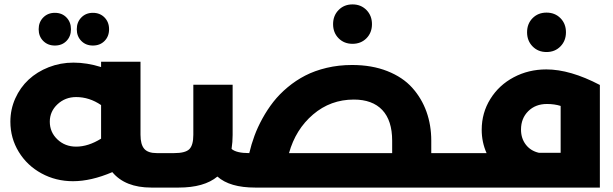

<svg xmlns="http://www.w3.org/2000/svg" viewBox="-20 -848 2771 868"><path d="M228 -642.1Q196.3 -642.1 175.5 -662.8Q154.8 -683.6 154.8 -715.8Q154.8 -748 175.5 -769Q196.3 -790 228 -790Q260.3 -790 280.5 -769Q300.8 -748 300.8 -715.8Q300.8 -683.6 280.5 -662.8Q260.3 -642.1 228 -642.1ZM399.9 -642.1Q368.2 -642.1 347.7 -662.8Q327.1 -683.6 327.1 -715.8Q327.1 -748 347.7 -769Q368.2 -790 399.9 -790Q432.1 -790 452.6 -769Q473.1 -748 473.1 -715.8Q473.1 -683.6 452.6 -662.8Q432.1 -642.1 399.9 -642.1ZM716.8 -155.8Q736.8 -155.8 736.8 -79.1Q736.8 0 716.8 0H664.1Q545.9 0 487.8 -69.8Q391.6 -28.8 310.1 -28.8Q232.4 -28.8 167.5 -64.2Q102.5 -99.6 64.7 -161.6Q26.9 -223.6 26.9 -297.9Q26.9 -353.5 49.1 -403.1Q71.3 -452.6 109.4 -488Q147.5 -523.4 200.4 -544.2Q253.4 -564.9 312 -564.9Q373 -564.9 437 -544.9V-568.8H615.2V-238.8Q615.2 -194.8 632.1 -175.3Q648.9 -155.8 689 -155.8ZM324.2 -185.1Q378.9 -185.1 437 -221.2V-237.8V-373Q383.8 -409.2 324.2 -409.2Q274.9 -409.2 240 -376.7Q205.1 -344.2 205.1 -297.9Q205.1 -250.5 239.5 -217.8Q273.9 -185.1 324.2 -185.1Z M1636.7 -675Q1611.8 -649.9 1573.7 -649.9Q1535.6 -649.9 1510.7 -675Q1485.8 -700.2 1485.8 -738.8Q1485.8 -777.3 1510.7 -802.7Q1535.6 -828.1 1573.7 -828.1Q1611.8 -828.1 1636.7 -802.7Q1661.6 -777.3 1661.6 -738.8Q1661.6 -700.2 1636.7 -675ZM2076.7 -155.8Q2096.7 -155.8 2096.7 -79.1Q2096.7 0 2076.7 0H1133.8Q1018.6 0 962.9 -49.8Q902.8 0 787.6 0H716.8Q696.8 0 696.8 -79.1Q696.8 -155.8 716.8 -155.8H766.6Q817.9 -155.8 835.9 -173.6Q854 -191.4 854 -238.8V-464.8H1031.7V-237.8Q1031.7 -206.5 1026.9 -174.8Q1048.3 -155.8 1106.9 -155.8Q1116.2 -195.8 1130.4 -234.1Q1144.5 -272.5 1166.5 -312.5Q1188.5 -352.5 1215.8 -387.5Q1243.2 -422.4 1280.3 -453.4Q1317.4 -484.4 1359.9 -506.3Q1402.3 -528.3 1456.8 -541.3Q1511.2 -554.2 1571.8 -554.2Q1661.1 -554.2 1731 -526.6Q1800.8 -499 1843.5 -451.4Q1886.2 -403.8 1908 -343Q1929.7 -282.2 1929.7 -211.9V-155.8ZM1579.6 -397.9Q1474.6 -397.9 1395.5 -330.6Q1316.4 -263.2 1286.6 -155.8H1752.9V-211.9Q1752.9 -303.2 1708.3 -350.6Q1663.6 -397.9 1579.6 -397.9Z M2513.7 -638.2Q2488.8 -612.8 2450.7 -612.8Q2412.6 -612.8 2387.7 -638.2Q2362.8 -663.6 2362.8 -702.1Q2362.8 -740.7 2387.7 -765.9Q2412.6 -791 2450.7 -791Q2488.8 -791 2513.7 -765.9Q2538.6 -740.7 2538.6 -702.1Q2538.6 -663.6 2513.7 -638.2ZM2449.7 -534.2Q2557.6 -534.2 2691.9 -463.9V0H2076.7Q2056.6 0 2056.6 -79.1Q2056.6 -155.8 2076.7 -155.8H2179.7Q2157.7 -205.6 2157.7 -261.2Q2157.7 -337.9 2196.8 -400.6Q2235.8 -463.4 2302.7 -498.8Q2369.6 -534.2 2449.7 -534.2ZM2335.4 -262.2Q2335.4 -222.2 2357.4 -193.8Q2379.4 -165.5 2416.5 -157.2H2514.6V-369.1Q2486.8 -377.9 2452.6 -377.9Q2400.9 -377.9 2368.2 -345.5Q2335.4 -313 2335.4 -262.2Z"/></svg>

Font: Montserrat-Arabic
Style: Bold
Weight: 700
Designer: Mohamed Gaber
Foundry: Kief Type Foundry
Version: Version 5.008;PS 005.008;hotconv 1.0.88;makeotf.lib2.5.64775